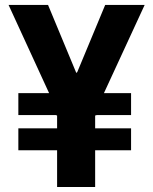

<svg xmlns="http://www.w3.org/2000/svg" viewBox="-20 -747 612 767"><path d="M171.9 -727.3H14.2L176.1 -375H53.3V-287.3H202.8L208.1 -285.5V-234.4H53.3V-146.7H208.1V0H360.1V-146.7H503.6V-234.4H360.1V-285.5L366.8 -287.3H503.6V-375H395.2L557.9 -727.3H400.2L288.7 -459.2L284.8 -455.6Z"/></svg>

Font: GiG Sans
Style: Bold
Weight: 700
Designer: Andreas Faust
Version: Version 1.100;FEAKit 1.0